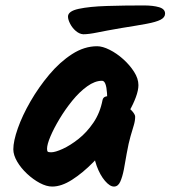

<svg xmlns="http://www.w3.org/2000/svg" viewBox="-20 -698 627 706"><path d="M489 -385Q489 -366 479.5 -340.5Q470 -315 456.5 -291.5Q443 -268 429 -252.5Q415 -237 406 -237Q390 -237 382.5 -254.5Q375 -272 375 -301Q375 -333 373.5 -355.5Q372 -378 367.5 -389.5Q363 -401 355 -401Q329 -401 300.5 -380.5Q272 -360 246 -328Q220 -296 199 -261Q178 -226 165.5 -196.5Q153 -167 153 -151Q153 -143 155.5 -140.5Q158 -138 168 -138Q183 -138 210.5 -150.5Q238 -163 268.5 -187Q299 -211 323.5 -247Q348 -283 357 -330Q359 -339 366 -342Q373 -345 386 -345Q392 -345 406.5 -336.5Q421 -328 437.5 -315.5Q454 -303 465.5 -290Q477 -277 477 -269Q477 -254 472 -237.5Q467 -221 460 -197Q453 -173 446 -134Q441 -103 435.5 -75Q430 -47 422 -29.5Q414 -12 399 -12Q384 -12 366 -33Q348 -54 335.5 -88Q323 -122 323 -162Q323 -200 332 -239Q341 -278 363 -312L448 -260Q427 -225 394 -182.5Q361 -140 322.5 -101Q284 -62 245 -37Q206 -12 172 -12Q151 -12 126.5 -25Q102 -38 79.5 -59Q57 -80 43 -104Q29 -128 29 -149Q29 -179 45.5 -226Q62 -273 92 -325Q122 -377 161 -423.5Q200 -470 245 -499Q290 -528 337 -528Q357 -528 383 -515Q409 -502 433 -480.5Q457 -459 473 -434Q489 -409 489 -385ZM427 -595Q369 -585 337.5 -578.5Q306 -572 286 -572Q272 -573 259 -584Q246 -595 238 -610.5Q230 -626 230 -637Q230 -657 269.5 -665.5Q309 -674 372.5 -676Q436 -678 508 -678Q543 -678 565 -671.5Q587 -665 587 -648Q587 -634 570.5 -625.5Q554 -617 519 -610.5Q484 -604 427 -595Z"/></svg>

Font: Kalam Variable Light
Style: Regular
Weight: 300
Designer: Lipi Raval, Jonny Pinhorn
Foundry: Indian Type Foundry
Version: Version 3.000